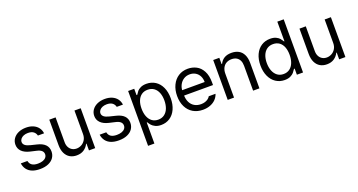

<svg xmlns="http://www.w3.org/2000/svg" viewBox="-49 -1454 4474 2400"><g transform="rotate(-20 2188.5 -254.0)"><path d="M254.9 -465.8Q222.7 -465.8 197.3 -455.6Q171.9 -445.3 157.2 -426.8Q142.6 -408.2 142.6 -385.7Q142.6 -359.4 165 -340.8Q187.5 -322.3 233.4 -311.5L312.5 -292Q383.8 -275.4 418.9 -239.7Q454.1 -204.1 454.1 -148.4Q454.1 -102.5 429.7 -66.4Q405.3 -30.3 358.4 -9.8Q311.5 10.7 246.1 10.7Q186.5 10.7 143.6 -6.3Q100.6 -23.4 74.7 -57.1Q48.8 -90.8 42 -138.7H129.9Q137.7 -100.6 166 -81.5Q194.3 -62.5 244.1 -62.5Q281.2 -62.5 309.1 -72.3Q336.9 -82 352.1 -100.6Q367.2 -119.1 367.2 -143.6Q367.2 -171.9 346.2 -190.9Q325.2 -210 280.3 -219.7L200.2 -238.3Q130.9 -254.9 94.7 -291.5Q58.6 -328.1 58.6 -380.9Q58.6 -425.8 83.5 -461.4Q108.4 -497.1 152.8 -517.1Q197.3 -537.1 254.9 -537.1Q308.6 -537.1 349.6 -519Q390.6 -501 415 -468.3Q439.5 -435.5 444.3 -392.6H362.3Q353.5 -427.7 326.7 -446.8Q299.8 -465.8 254.9 -465.8Z M898.4 -530.3H981.4V0H898.4V-89.8H892.6Q872.1 -46.9 832.5 -20Q793 6.8 735.4 6.8Q684.6 6.8 646 -15.6Q607.4 -38.1 585.4 -83Q563.5 -127.9 563.5 -193.4V-530.3H647.5V-199.2Q647.5 -162.1 662.1 -133.8Q676.8 -105.5 703.1 -89.8Q729.5 -74.2 762.7 -74.2Q794.9 -74.2 826.2 -90.3Q857.4 -106.4 877.9 -139.2Q898.4 -171.9 898.4 -217.8Z M1303.7 -465.8Q1271.5 -465.8 1246.1 -455.6Q1220.7 -445.3 1206.1 -426.8Q1191.4 -408.2 1191.4 -385.7Q1191.4 -359.4 1213.9 -340.8Q1236.3 -322.3 1282.2 -311.5L1361.3 -292Q1432.6 -275.4 1467.8 -239.7Q1502.9 -204.1 1502.9 -148.4Q1502.9 -102.5 1478.5 -66.4Q1454.1 -30.3 1407.2 -9.8Q1360.4 10.7 1294.9 10.7Q1235.4 10.7 1192.4 -6.3Q1149.4 -23.4 1123.5 -57.1Q1097.7 -90.8 1090.8 -138.7H1178.7Q1186.5 -100.6 1214.8 -81.5Q1243.2 -62.5 1293 -62.5Q1330.1 -62.5 1357.9 -72.3Q1385.7 -82 1400.9 -100.6Q1416 -119.1 1416 -143.6Q1416 -171.9 1395 -190.9Q1374 -210 1329.1 -219.7L1249 -238.3Q1179.7 -254.9 1143.6 -291.5Q1107.4 -328.1 1107.4 -380.9Q1107.4 -425.8 1132.3 -461.4Q1157.2 -497.1 1201.7 -517.1Q1246.1 -537.1 1303.7 -537.1Q1357.4 -537.1 1398.4 -519Q1439.5 -501 1463.9 -468.3Q1488.3 -435.5 1493.2 -392.6H1411.1Q1402.3 -427.7 1375.5 -446.8Q1348.6 -465.8 1303.7 -465.8Z M1612.3 -530.3H1693.4V-446.3H1703.1Q1718.8 -471.7 1733.4 -489.3Q1748 -506.8 1778.8 -522Q1809.6 -537.1 1856.4 -537.1Q1922.9 -537.1 1974.1 -503.9Q2025.4 -470.7 2053.7 -408.7Q2082 -346.7 2082 -263.7Q2082 -181.6 2053.7 -119.1Q2025.4 -56.6 1974.1 -22.9Q1922.9 10.7 1857.4 10.7Q1811.5 10.7 1780.3 -4.9Q1749 -20.5 1733.4 -38.6Q1717.8 -56.6 1703.1 -81.1H1696.3V199.2H1612.3ZM1845.7 -64.5Q1894.5 -64.5 1929.2 -90.8Q1963.9 -117.2 1981 -162.6Q1998 -208 1998 -265.6Q1998 -322.3 1981 -366.7Q1963.9 -411.1 1929.7 -436.5Q1895.5 -461.9 1845.7 -461.9Q1796.9 -461.9 1763.2 -437.5Q1729.5 -413.1 1711.9 -369.1Q1694.3 -325.2 1694.3 -265.6Q1694.3 -206.1 1711.9 -160.6Q1729.5 -115.2 1763.7 -89.8Q1797.9 -64.5 1845.7 -64.5Z M2166 -260.7Q2166 -341.8 2196.3 -404.8Q2226.6 -467.8 2280.8 -502.4Q2335 -537.1 2406.2 -537.1Q2466.8 -537.1 2518.6 -510.7Q2570.3 -484.4 2602.5 -424.8Q2634.8 -365.2 2634.8 -272.5V-237.3H2224.6V-308.6H2549.8Q2549.8 -353.5 2532.2 -388.2Q2514.6 -422.9 2481.9 -442.9Q2449.2 -462.9 2406.2 -462.9Q2359.4 -462.9 2324.2 -439.9Q2289.1 -417 2269.5 -378.4Q2250 -339.8 2250 -295.9V-248Q2250 -189.5 2270.5 -147.9Q2291 -106.4 2328.1 -85Q2365.2 -63.5 2414.1 -63.5Q2444.3 -63.5 2468.8 -71.8Q2493.2 -80.1 2510.3 -93.3Q2527.3 -106.4 2537.1 -124H2627Q2614.3 -84 2585 -53.7Q2555.7 -23.4 2511.7 -6.3Q2467.8 10.7 2414.1 10.7Q2338.9 10.7 2282.7 -22.9Q2226.6 -56.6 2196.3 -118.2Q2166 -179.7 2166 -260.7Z M2828.1 0H2744.1V-530.3H2825.2V-447.3H2832Q2852.5 -490.2 2890.6 -513.7Q2928.7 -537.1 2987.3 -537.1Q3042 -537.1 3082 -515.1Q3122.1 -493.2 3144 -448.2Q3166 -403.3 3166 -336.9V0H3082V-331.1Q3082 -372.1 3067.9 -401.4Q3053.7 -430.7 3026.9 -446.3Q3000 -461.9 2961.9 -461.9Q2922.9 -461.9 2892.6 -445.3Q2862.3 -428.7 2845.2 -396Q2828.1 -363.3 2828.1 -318.4Z M3275.4 -263.7Q3275.4 -346.7 3304.2 -408.7Q3333 -470.7 3384.3 -503.9Q3435.5 -537.1 3502 -537.1Q3548.8 -537.1 3579.6 -522Q3610.4 -506.8 3625 -489.3Q3639.6 -471.7 3655.3 -446.3H3661.1V-707H3746.1V0H3664.1V-81.1H3655.3Q3638.7 -55.7 3624 -38.1Q3609.4 -20.5 3578.6 -4.9Q3547.9 10.7 3501 10.7Q3435.5 10.7 3384.3 -22.9Q3333 -56.6 3304.2 -119.1Q3275.4 -181.6 3275.4 -263.7ZM3664.1 -265.6Q3664.1 -325.2 3647 -369.1Q3629.9 -413.1 3595.7 -437.5Q3561.5 -461.9 3512.7 -461.9Q3463.9 -461.9 3429.7 -436.5Q3395.5 -411.1 3377.9 -366.7Q3360.4 -322.3 3360.4 -265.6Q3360.4 -208 3377.9 -162.6Q3395.5 -117.2 3429.7 -90.8Q3463.9 -64.5 3512.7 -64.5Q3560.5 -64.5 3594.7 -89.8Q3628.9 -115.2 3646.5 -160.6Q3664.1 -206.1 3664.1 -265.6Z M4226.6 -530.3H4309.6V0H4226.6V-89.8H4220.7Q4200.2 -46.9 4160.6 -20Q4121.1 6.8 4063.5 6.8Q4012.7 6.8 3974.1 -15.6Q3935.5 -38.1 3913.6 -83Q3891.6 -127.9 3891.6 -193.4V-530.3H3975.6V-199.2Q3975.6 -162.1 3990.2 -133.8Q4004.9 -105.5 4031.2 -89.8Q4057.6 -74.2 4090.8 -74.2Q4123 -74.2 4154.3 -90.3Q4185.5 -106.4 4206.1 -139.2Q4226.6 -171.9 4226.6 -217.8Z"/></g></svg>

Font: WEMIX Pretendard Variable
Style: Regular
Weight: 400
Designer: Base glyphs from Inter by Rasmus Andersson; Hangeul glyphs from Noto Sans CJK(Source Han Sans) by Jang Soo-young and Kan
Foundry: Kil Hyung-jin
Version: Version 1.000;Glyphs 3.2 (3208)